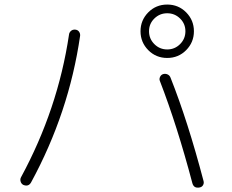

<svg xmlns="http://www.w3.org/2000/svg" viewBox="-20 -827 1040 860"><path d="M786.6 -744.1Q762.7 -767.6 729 -767.6Q695.3 -767.6 671.4 -744.1Q647.5 -720.7 647.5 -687Q647.5 -653.3 671.4 -629.4Q695.3 -605.5 729 -605.5Q762.7 -605.5 786.6 -629.4Q810.5 -653.3 810.5 -687Q810.5 -720.7 786.6 -744.1ZM814 -602.5Q779.3 -567.4 729 -567.4Q678.7 -567.4 644 -602.5Q609.4 -637.7 609.4 -687Q609.4 -736.3 644 -771.5Q678.7 -806.6 729 -806.6Q779.3 -806.6 814 -771.5Q848.6 -736.3 848.6 -687Q848.6 -637.7 814 -602.5ZM744.1 -478.5Q821.3 -284.2 891.6 -16.6Q894.5 -6.8 889.6 2Q884.8 10.7 874 12.7Q848.6 17.6 841.8 -5.9Q773.4 -264.6 696.3 -463.9Q692.4 -472.7 696.8 -482.4Q701.2 -492.2 710.9 -495.1Q720.7 -498 730.5 -493.7Q740.2 -489.3 744.1 -478.5ZM84 1Q75.2 -3.9 72.3 -14.2Q69.3 -24.4 74.2 -33.2Q239.3 -337.9 289.1 -671.9Q290 -681.6 297.9 -688.5Q305.7 -695.3 316.9 -694.3Q328.1 -693.4 334 -685.1Q339.8 -676.8 338.9 -667Q289.1 -322.3 119.1 -9.8Q107.4 10.7 84 1Z"/></svg>

Font: Rounded-X Mgen+ 1mn light
Style: Regular
Weight: 200
Designer: [Source Han Sans]
Ryoko NISHIZUKA  (kana & ideographs); Paul D. Hunt (Latin, Greek & Cyrillic); Wenlong ZHANG  (bopomofo
Version: Version 1.059.20150602